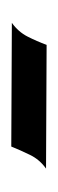

<svg xmlns="http://www.w3.org/2000/svg" viewBox="96 -424 101 332"><g transform="rotate(90 146.0 -258.5)"><path d="M20 -229Q35.6 -240.2 43.7 -256.1Q51.8 -272 58.1 -289.1L272 -288.1Q256.3 -276.9 248.3 -260.3Q240.2 -243.7 233.9 -228Z"/></g></svg>

Font: 003 KoZ KJR
Style: Regular
Weight: 400
Designer: Ko Z, Min Khaing
Foundry: Your Own Font Foundry
Version: Version 2.50;March 29, 2020;